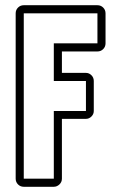

<svg xmlns="http://www.w3.org/2000/svg" viewBox="-20 -715 492 735"><path d="M71 0Q58 0 49 -9Q40 -18 40 -31V-664Q40 -677 49 -686Q58 -695 71 -695H353Q366 -695 375 -686Q384 -677 384 -664V-549Q384 -536 375 -527Q366 -518 353 -518H217V-436H309Q321 -436 330 -427Q339 -418 339 -405V-290Q339 -278 330 -269Q321 -260 309 -260H217V-31Q217 -18 207.5 -9Q198 0 186 0ZM186 -31V-290H309V-405H186V-549H353V-664H71V-31Z"/></svg>

Font: Lichte PostBus
Style: Regular
Weight: 400
Designer: Peter Wiegel
Version: Version 1.001